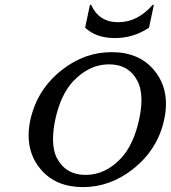

<svg xmlns="http://www.w3.org/2000/svg" viewBox="-20 -762 705 792"><path d="M322.3 9.8Q210.9 9.8 148.9 -62.5Q98.1 -121.6 98.1 -203.1Q98.1 -236.3 105.5 -268.6Q133.8 -394.5 236.8 -474.6Q329.6 -546.9 440.4 -546.9Q552.2 -546.9 613.8 -474.6Q664.6 -415.5 664.6 -334Q664.6 -301.8 657.2 -268.6Q630.4 -143.6 525.9 -62.5Q432.6 9.8 322.3 9.8ZM333 -40.5Q414.6 -40.5 479 -108.9Q531.2 -165 553.7 -268.6Q563.5 -313 563.5 -349.1Q563.5 -396.5 546.9 -428.2Q511.2 -496.6 429.7 -496.6Q348.6 -496.6 283.2 -428.2Q230.5 -373 208 -268.6Q198.7 -225.6 198.7 -187.5Q198.7 -140.1 215.3 -108.9Q252 -40.5 333 -40.5ZM351.1 -742.2H356Q388.2 -670.4 467.8 -670.4Q547.4 -670.4 609.9 -742.2H614.7L594.7 -647.9Q530.8 -605 453.6 -605Q376.5 -605 331.1 -647.9Z"/></svg>

Font: Classica
Style: Book Oblique
Weight: 400
Italic angle: -12°
Designer: Wojciech Kalinowski "wmk69" (wmk69@o2.pl)
Foundry: Wojciech Kalinowski "wmk69" (wmk69@o2.pl)
Version: Version 2.1.1; 2021-05-14